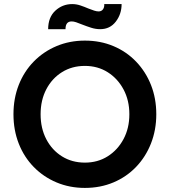

<svg xmlns="http://www.w3.org/2000/svg" viewBox="-20 -911 833 941"><path d="M396 10Q321 10 257 -17Q193 -44 145.5 -92.5Q98 -141 72 -207Q46 -273 46 -351Q46 -429 72 -495Q98 -561 145.5 -609.5Q193 -658 257 -685Q321 -712 396 -712Q472 -712 536 -685Q600 -658 647 -609Q694 -560 720 -494.5Q746 -429 746 -351Q746 -274 720 -208Q694 -142 647 -93Q600 -44 536 -17Q472 10 396 10ZM396 -114Q459 -114 508 -145Q557 -176 585.5 -229.5Q614 -283 614 -351Q614 -419 585.5 -472.5Q557 -526 508 -557Q459 -588 396 -588Q333 -588 284 -557.5Q235 -527 207 -473.5Q179 -420 179 -351Q179 -282 207 -228.5Q235 -175 284 -144.5Q333 -114 396 -114ZM471 -768Q449 -768 427 -775Q405 -782 382 -791Q365 -798 353 -802Q341 -806 331 -806Q301 -806 301 -768H216Q216 -826 251 -858.5Q286 -891 334 -891Q354 -891 373.5 -884.5Q393 -878 414 -869Q429 -863 441.5 -859Q454 -855 463 -855Q477 -855 484.5 -865Q492 -875 491 -891H576Q576 -842 547.5 -805Q519 -768 471 -768Z"/></svg>

Font: Lexend Deca Medium
Style: Regular
Weight: 500
Designer: Bonnie Shaver-Troup, Thomas Jockin
Foundry: Lexend
Version: Version 1.008; ttfautohint (v1.8.4.7-5d5b)